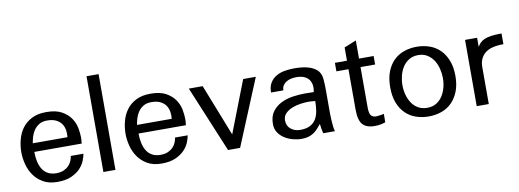

<svg xmlns="http://www.w3.org/2000/svg" viewBox="-54 -928 3355 1240"><g transform="rotate(-10 1623.5 -308.0)"><path d="M440.4 -246.1Q440.4 -236.3 439.9 -228.5Q439.5 -220.7 438.5 -215.8Q437.5 -210 437.5 -205.1H127Q127 -170.9 133.3 -142.1Q139.6 -113.3 153.3 -91.3Q167 -69.3 189.5 -57.1Q211.9 -44.9 243.2 -44.9Q273.4 -44.9 293.5 -54.2Q313.5 -63.5 326.7 -77.6Q339.8 -91.8 346.2 -107.9Q352.5 -124 354.5 -138.7H437.5Q434.6 -120.1 424.3 -94.2Q414.1 -68.4 392.1 -44.9Q370.1 -21.5 333.5 -4.9Q296.9 11.7 241.2 11.7Q186.5 11.7 148.9 -9.8Q111.3 -31.2 87.9 -64.9Q64.5 -98.6 54.2 -139.2Q43.9 -179.7 43.9 -216.8Q43.9 -257.8 54.2 -298.3Q64.5 -338.9 87.9 -371.6Q111.3 -404.3 150.4 -424.8Q189.5 -445.3 247.1 -445.3Q310.5 -445.3 348.6 -423.8Q386.7 -402.3 407.2 -371.6Q427.7 -340.8 434.1 -306.2Q440.4 -271.5 440.4 -246.1ZM354.5 -261.7Q357.4 -285.2 353.5 -308.6Q349.6 -332 336.9 -350.1Q324.2 -368.2 301.3 -379.4Q278.3 -390.6 243.2 -390.6Q210.9 -390.6 189.9 -377.4Q168.9 -364.3 155.8 -344.7Q142.6 -325.2 136.2 -302.7Q129.9 -280.3 127 -261.7Z M543.9 0V-627.9H623V0Z M1124 -246.1Q1124 -236.3 1123.5 -228.5Q1123 -220.7 1122.1 -215.8Q1121.1 -210 1121.1 -205.1H810.5Q810.5 -170.9 816.9 -142.1Q823.2 -113.3 836.9 -91.3Q850.6 -69.3 873 -57.1Q895.5 -44.9 926.8 -44.9Q957 -44.9 977.1 -54.2Q997.1 -63.5 1010.3 -77.6Q1023.4 -91.8 1029.8 -107.9Q1036.1 -124 1038.1 -138.7H1121.1Q1118.2 -120.1 1107.9 -94.2Q1097.7 -68.4 1075.7 -44.9Q1053.7 -21.5 1017.1 -4.9Q980.5 11.7 924.8 11.7Q870.1 11.7 832.5 -9.8Q794.9 -31.2 771.5 -64.9Q748 -98.6 737.8 -139.2Q727.5 -179.7 727.5 -216.8Q727.5 -257.8 737.8 -298.3Q748 -338.9 771.5 -371.6Q794.9 -404.3 834 -424.8Q873 -445.3 930.7 -445.3Q994.1 -445.3 1032.2 -423.8Q1070.3 -402.3 1090.8 -371.6Q1111.3 -340.8 1117.7 -306.2Q1124 -271.5 1124 -246.1ZM1038.1 -261.7Q1041 -285.2 1037.1 -308.6Q1033.2 -332 1020.5 -350.1Q1007.8 -368.2 984.9 -379.4Q961.9 -390.6 926.8 -390.6Q894.5 -390.6 873.5 -377.4Q852.5 -364.3 839.4 -344.7Q826.2 -325.2 819.8 -302.7Q813.5 -280.3 810.5 -261.7Z M1440.4 0H1361.3L1180.7 -434.6H1271.5L1405.3 -94.7L1537.1 -434.6H1620.1Z M1985.4 0Q1981.4 -16.6 1979 -31.2Q1976.6 -45.9 1974.6 -62.5Q1960.9 -45.9 1948.2 -32.2Q1935.5 -18.6 1920.4 -8.8Q1905.3 1 1886.7 6.3Q1868.2 11.7 1842.8 11.7Q1814.5 11.7 1785.2 3.9Q1755.9 -3.9 1731.4 -19.5Q1707 -35.2 1691.4 -58.6Q1675.8 -82 1675.8 -114.3Q1675.8 -164.1 1698.2 -194.8Q1720.7 -225.6 1755.4 -243.2Q1790 -260.7 1832 -267.1Q1874 -273.4 1912.1 -273.4Q1927.7 -273.4 1941.9 -272.9Q1956.1 -272.5 1971.7 -272.5Q1976.6 -296.9 1973.6 -317.4Q1970.7 -337.9 1959.5 -353.5Q1948.2 -369.1 1927.7 -377.9Q1907.2 -386.7 1877 -386.7Q1860.4 -386.7 1843.3 -383.3Q1826.2 -379.9 1812 -371.6Q1797.9 -363.3 1789.1 -350.1Q1780.3 -336.9 1780.3 -317.4H1699.2Q1699.2 -355.5 1714.4 -380.4Q1729.5 -405.3 1754.4 -419.9Q1779.3 -434.6 1810.5 -439.9Q1841.8 -445.3 1874 -445.3Q1896.5 -445.3 1921.9 -442.9Q1947.3 -440.4 1971.2 -432.6Q1995.1 -424.8 2014.2 -410.6Q2033.2 -396.5 2042 -372.1Q2045.9 -362.3 2047.9 -343.8Q2049.8 -325.2 2050.3 -304.7Q2050.8 -284.2 2050.8 -264.6Q2050.8 -246.1 2050.8 -234.4V-158.2Q2050.8 -143.6 2050.8 -122.1Q2050.8 -100.6 2052.2 -78.1Q2053.7 -55.7 2055.7 -34.2Q2057.6 -12.7 2062.5 0ZM1970.7 -213.9Q1960 -214.8 1948.7 -215.8Q1937.5 -216.8 1926.8 -216.8Q1905.3 -216.8 1876 -212.9Q1846.7 -209 1820.3 -198.7Q1793.9 -188.5 1775.4 -170.4Q1756.8 -152.3 1756.8 -124Q1756.8 -87.9 1782.2 -67.4Q1807.6 -46.9 1842.8 -46.9Q1883.8 -46.9 1908.7 -60.1Q1933.6 -73.2 1947.3 -96.2Q1960.9 -119.1 1965.8 -149.4Q1970.7 -179.7 1970.7 -213.9Z M2392.6 0Q2358.4 11.7 2328.1 11.7Q2271.5 13.7 2244.6 -14.2Q2217.8 -42 2217.8 -114.3V-378.9H2138.7V-434.6H2217.8V-521.5L2296.9 -553.7V-434.6H2392.6V-378.9H2296.9V-114.3Q2296.9 -73.2 2309.1 -60.1Q2321.3 -46.9 2343.8 -47.9Q2360.4 -49.8 2370.1 -50.8Q2379.9 -51.8 2392.6 -55.7V0Z M2890.6 -216.8Q2890.6 -158.2 2873.5 -115.2Q2856.4 -72.3 2827.6 -43.9Q2798.8 -15.6 2759.8 -2Q2720.7 11.7 2676.8 11.7Q2631.8 11.7 2592.8 -2Q2553.7 -15.6 2524.9 -43.9Q2496.1 -72.3 2479.5 -115.2Q2462.9 -158.2 2462.9 -216.8Q2462.9 -275.4 2479.5 -318.4Q2496.1 -361.3 2524.9 -389.6Q2553.7 -418 2592.8 -431.6Q2631.8 -445.3 2676.8 -445.3Q2720.7 -445.3 2759.8 -431.6Q2798.8 -418 2827.6 -389.6Q2856.4 -361.3 2873.5 -318.4Q2890.6 -275.4 2890.6 -216.8ZM2808.6 -216.8Q2808.6 -247.1 2800.8 -278.3Q2793 -309.6 2776.9 -334.5Q2760.7 -359.4 2735.8 -375Q2710.9 -390.6 2676.8 -390.6Q2641.6 -390.6 2616.2 -375Q2590.8 -359.4 2574.7 -334.5Q2558.6 -309.6 2550.8 -278.3Q2543 -247.1 2543 -216.8Q2543 -185.5 2550.8 -155.3Q2558.6 -125 2574.7 -100.1Q2590.8 -75.2 2616.2 -60.1Q2641.6 -44.9 2676.8 -44.9Q2710.9 -44.9 2735.8 -60.1Q2760.7 -75.2 2776.9 -100.1Q2793 -125 2800.8 -155.3Q2808.6 -185.5 2808.6 -216.8Z M3231.4 -364.3Q3146.5 -364.3 3108.9 -331.5Q3071.3 -298.8 3071.3 -243.2V0H2992.2V-434.6H3071.3V-375Q3080.1 -389.6 3090.3 -400.4Q3100.6 -411.1 3118.2 -418.9Q3135.7 -426.8 3162.6 -430.7Q3189.5 -434.6 3231.4 -434.6V-364.3Z"/></g></svg>

Font: Padauk GrcRegTest
Style: Regular
Weight: 500
Designer: Debbi Hosken
Foundry: SIL
Version: Version 2.0